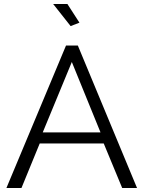

<svg xmlns="http://www.w3.org/2000/svg" viewBox="-20 -937 716 957"><path d="M309 -710H368L663 0H589L497 -222H178L87 0H12ZM481 -277 338 -628 193 -277ZM245 -917H316L376 -824L332 -807Z"/></svg>

Font: Raleway Thin
Style: Regular
Weight: 400
Version: Version 4.026